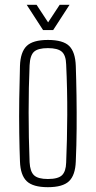

<svg xmlns="http://www.w3.org/2000/svg" viewBox="-20 -772 398 798"><path d="M179 6Q117 6 91 -19Q65 -44 63 -101Q61 -151 60 -219Q59 -287 60 -360.5Q61 -434 63 -498Q65 -556 91 -581Q117 -606 179 -606Q242 -606 267.5 -581Q293 -556 295 -498Q297 -441 298 -374Q299 -307 298.5 -237Q298 -167 295 -101Q293 -44 267 -19Q241 6 179 6ZM179 -28Q222 -28 238 -44Q254 -60 255 -96Q259 -188 259.5 -294.5Q260 -401 255 -504Q254 -542 237 -557Q220 -572 179 -572Q138 -572 121.5 -557Q105 -542 103 -501Q99 -411 99 -305Q99 -199 103 -98Q105 -59 121.5 -43.5Q138 -28 179 -28ZM91 -752H132L180 -679L228 -752H269L201 -647H159Z"/></svg>

Font: Big Shoulders Text Thin
Style: Regular
Weight: 100
Designer: Patric King
Foundry: XO Type Co
Version: Version 1.000; ttfautohint (v1.8.2)